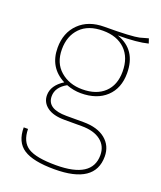

<svg xmlns="http://www.w3.org/2000/svg" viewBox="-138 -638 772 923"><g transform="rotate(20 247.5 -176.5)"><path d="M463 -550 471 -526Q417 -512 318 -512Q422 -476 422 -356Q422 -279 374.5 -234.5Q327 -190 245 -190Q208 -190 171 -204Q119 -175 119 -129Q119 -64 218 -64H305Q377 -64 417.5 -31Q458 2 458 57Q458 197 251 197Q142 197 93 165Q44 133 44 58H66Q67 124 108.5 150Q150 176 251 176Q436 176 436 58Q436 11 401 -16Q366 -43 304 -43H216Q158 -43 127 -66Q96 -89 96 -126Q96 -176 153 -212Q66 -257 66 -358Q66 -435 114 -482Q162 -529 243 -529Q314 -529 358.5 -531.5Q403 -534 420 -538Q437 -542 463 -550ZM244 -509Q169 -509 128.5 -467.5Q88 -426 88 -358Q88 -288 133 -249Q178 -210 245 -210Q317 -210 358 -248.5Q399 -287 399 -356Q399 -428 357.5 -468.5Q316 -509 244 -509Z"/></g></svg>

Font: FiraGO Thin
Style: Regular
Weight: 100
Designer: bBox Type
Foundry: bBox Type GmbH
Version: Version 1.001;PS 001.001;hotconv 1.0.88;makeotf.lib2.5.64775